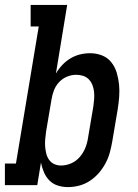

<svg xmlns="http://www.w3.org/2000/svg" viewBox="-42 -755 562 783"><path d="M235 8Q213 8 193 1.5Q173 -5 159 -19.5Q145 -34 137 -53Q129 -72 125 -92L110 0H-22V-88H23L116 -647H83V-735H232L186 -455Q197 -474 212 -490Q227 -506 245.5 -517Q264 -528 284.5 -533Q305 -538 325 -538Q351 -538 374 -529Q397 -520 412 -501Q427 -482 434 -458.5Q441 -435 443.5 -410.5Q446 -386 444 -360Q442 -334 438 -309L416 -179Q412 -156 406 -133.5Q400 -111 388.5 -89.5Q377 -68 361 -49.5Q345 -31 324.5 -17.5Q304 -4 281 2Q258 8 235 8ZM207 -80Q228 -80 248.5 -89Q269 -98 283.5 -115Q298 -132 306 -152Q314 -172 317 -193L339 -323Q341 -337 342 -352Q343 -367 341.5 -381Q340 -395 335 -408Q330 -421 320.5 -431Q311 -441 297.5 -445.5Q284 -450 269 -450Q250 -450 231.5 -442.5Q213 -435 199 -420Q185 -405 178 -386.5Q171 -368 168 -349L146 -219Q144 -204 142.5 -188.5Q141 -173 142 -158.5Q143 -144 146.5 -129.5Q150 -115 158 -103.5Q166 -92 179 -86Q192 -80 207 -80Z"/></svg>

Font: Iosevka Slab Semibold Oblique
Style: Regular
Weight: 600
Italic angle: -9°
Monospace: yes
Designer: Belleve Invis
Foundry: Belleve Invis
Version: Version 11.1.1; ttfautohint (v1.8.3)